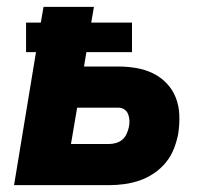

<svg xmlns="http://www.w3.org/2000/svg" viewBox="-20 -540 640 560"><path d="M21 0 85 -388H56V-474H99L107 -520H254L246 -474H365V-388H232L225 -346H325Q352 -346 378 -341.5Q404 -337 426.5 -326Q449 -315 466.5 -296.5Q484 -278 493 -254.5Q502 -231 503 -204.5Q504 -178 500 -151Q496 -129 487.5 -107Q479 -85 464 -66.5Q449 -48 429 -34.5Q409 -21 387 -13.5Q365 -6 342.5 -3Q320 0 298 0ZM298 -120Q308 -120 318.5 -123Q329 -126 337 -133Q345 -140 349.5 -150Q354 -160 356 -170Q358 -179 357.5 -189Q357 -199 353.5 -207.5Q350 -216 342.5 -221Q335 -226 325 -226H205L187 -120Z"/></svg>

Font: Iosevka SS04 Hv Ex Obl
Style: Regular
Weight: 900
Width: 7
Italic angle: -9°
Monospace: yes
Designer: Belleve Invis
Foundry: Belleve Invis
Version: Version 19.0.0; ttfautohint (v1.8.4)